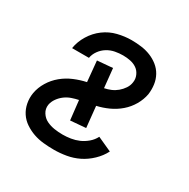

<svg xmlns="http://www.w3.org/2000/svg" viewBox="-128 -644 756 769"><g transform="rotate(30 250.0 -260.0)"><path d="M217 8Q192 8 168 5.5Q144 3 122.5 -4.5Q101 -12 81.5 -25Q62 -38 49.5 -57Q37 -76 32.5 -99.5Q28 -123 32 -147Q37 -175 52.5 -200.5Q68 -226 91 -245Q114 -264 141.5 -275.5Q169 -287 197 -293L188 -388L259 -394L268 -306Q283 -309 297.5 -315Q312 -321 324.5 -331.5Q337 -342 346 -355.5Q355 -369 357 -384Q360 -401 353 -417Q346 -433 333 -442Q320 -451 303.5 -454.5Q287 -458 269 -458Q251 -458 232.5 -454.5Q214 -451 197.5 -441Q181 -431 169.5 -415Q158 -399 155 -381H77Q82 -413 100 -442.5Q118 -472 145 -492Q172 -512 204.5 -520Q237 -528 268 -528Q291 -528 313.5 -525Q336 -522 356 -514Q376 -506 393 -492.5Q410 -479 420.5 -460Q431 -441 434 -419Q437 -397 434 -374Q429 -347 414.5 -322Q400 -297 378 -278Q356 -259 329.5 -247Q303 -235 276 -229L286 -132L215 -126L205 -215Q190 -212 174 -206.5Q158 -201 144.5 -191Q131 -181 121 -167Q111 -153 108 -137Q105 -117 115.5 -100.5Q126 -84 142.5 -76Q159 -68 178 -65Q197 -62 217 -62Q235 -62 254 -65Q273 -68 290.5 -75.5Q308 -83 324 -96.5Q340 -110 349 -128L415 -98Q402 -72 379 -50Q356 -28 329.5 -15Q303 -2 274 3Q245 8 217 8Z"/></g></svg>

Font: Iosevka SS18
Style: Italic
Weight: 400
Italic angle: -9°
Monospace: yes
Designer: Belleve Invis
Foundry: Belleve Invis
Version: Version 25.1.1; ttfautohint (v1.8.4)